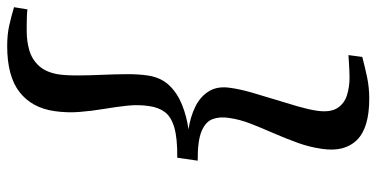

<svg xmlns="http://www.w3.org/2000/svg" viewBox="-270 -608 1022 521"><g transform="rotate(-90 240.5 -348.0)"><path d="M233 143.5Q153.5 143.5 120.5 110Q87.5 76.5 96.5 15.5Q101.5 -19.5 113.5 -52.2Q125.5 -85 139.2 -116.5Q153 -148 164.8 -178Q176.5 -208 180.5 -237Q184.5 -262.5 177.2 -281.8Q170 -301 143.8 -311.8Q117.5 -322.5 64.5 -322L72.5 -377.5Q125.5 -377 154.5 -385.5Q183.5 -394 196.2 -411Q209 -428 212.5 -453Q217 -482 213.8 -512.8Q210.5 -543.5 205 -576Q199.5 -608.5 196.8 -642.2Q194 -676 199 -711Q208 -772.5 251 -805.8Q294 -839 375.5 -839Q405.5 -839 429.8 -833.8Q454 -828.5 481 -820.5L475 -784Q469.5 -785 457.2 -785.5Q445 -786 432.8 -786Q420.5 -786 414.5 -786Q389 -786 364.2 -779Q339.5 -772 321.8 -752.8Q304 -733.5 298.5 -698.5Q295.5 -675.5 295.8 -645Q296 -614.5 297.5 -581Q299 -547.5 299.2 -515.2Q299.5 -483 295.5 -456.5Q290 -421.5 268.8 -399.2Q247.5 -377 216.2 -364.5Q185 -352 149.5 -347Q183.5 -342 211 -328.5Q238.5 -315 253 -291.5Q267.5 -268 262 -233Q258.5 -207 249.5 -175.8Q240.5 -144.5 230.5 -112.5Q220.5 -80.5 212 -51Q203.5 -21.5 200 1.5Q195 37.5 207 56.5Q219 75.5 241.5 82.8Q264 90 290 90Q296.5 90 308.8 89.5Q321 89 333.2 88.2Q345.5 87.5 351 87L346 124.5Q318 132 290.2 137.8Q262.5 143.5 233 143.5Z"/></g></svg>

Font: Merriweather 72pt Medium
Style: Italic
Weight: 500
Italic angle: -7.8°
Version: Version 2.101